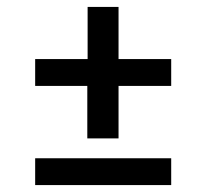

<svg xmlns="http://www.w3.org/2000/svg" viewBox="-20 -517 593 552"><path d="M320.8 -347.2H472.2V-270H320.8V-119.1H231V-270H81.1V-347.2H231.9V-497.1H320.8ZM81.1 15.1V-62H472.2V15.1Z"/></svg>

Font: Grenze SemiBold
Style: Regular
Weight: 600
Designer: Renata Polastri
Foundry: Omnibus-Type
Version: Version 1.002;PS 001.002;hotconv 1.0.88;makeotf.lib2.5.64775